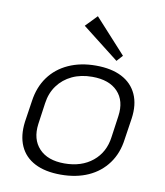

<svg xmlns="http://www.w3.org/2000/svg" viewBox="-87 -858 806 937"><g transform="rotate(10 316.0 -389.5)"><path d="M277 7Q200 7 148.5 -19.5Q97 -46 74.5 -96.5Q52 -147 61 -217L77 -323Q87 -393 123.5 -443Q160 -493 219.5 -520Q279 -547 355 -547Q432 -547 483.5 -520.5Q535 -494 558 -443.5Q581 -393 571 -323L555 -217Q546 -147 509 -96.5Q472 -46 413 -19.5Q354 7 277 7ZM285 -50Q370 -50 425 -95Q480 -140 490 -217L505 -323Q516 -400 473.5 -445Q431 -490 347 -490Q291 -490 247.5 -469.5Q204 -449 176.5 -411.5Q149 -374 142 -323L127 -217Q117 -141 159.5 -95.5Q202 -50 285 -50ZM476 -617 449 -587 267 -729 322 -786Z"/></g></svg>

Font: Pathway Extreme 8pt Thin 12pt ExtraLight
Style: Italic
Weight: 250
Italic angle: -8°
Version: Version 1.001;gftools[0.9.26]